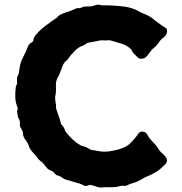

<svg xmlns="http://www.w3.org/2000/svg" viewBox="-20 -814 798 843"><path d="M226.1 -348.1V-337.9Q227.5 -332 236.3 -308.6Q245.1 -285.2 245.6 -279.3Q246.6 -269.5 253.4 -263.2Q260.3 -256.8 263.2 -247.6Q266.1 -238.3 269 -234.9Q299.8 -194.8 334 -175.8Q336.9 -173.8 346.2 -171.9Q355.5 -169.9 367.7 -162.6Q379.9 -154.8 386.2 -154.8Q393.1 -154.8 414.1 -150.4Q435.1 -146 462.9 -149.9Q525.4 -159.7 549.8 -183.1Q573.7 -206.5 583.5 -221.7Q592.8 -236.8 604 -236.3Q615.2 -235.8 620.1 -231.4Q625 -227.1 628.9 -219.2Q632.8 -210.9 636.7 -207Q640.6 -203.1 645 -197.3Q649.4 -191.4 657.2 -184.6Q665 -176.8 673.8 -163.1Q682.6 -149.4 686.5 -146Q690.4 -142.1 697.3 -136.2Q724.1 -111.3 705.6 -92.8Q704.1 -91.8 691.4 -79.1Q678.7 -66.4 664.6 -58.6Q649.9 -49.8 645.5 -47.9Q641.1 -45.9 635.7 -43.5Q630.9 -41 625 -39.1Q619.1 -37.1 601.1 -26.4Q583 -15.6 568.4 -11.7Q550.3 -6.8 541.5 -2Q532.7 3.4 522.5 2Q512.7 0.5 499.5 4.9Q486.3 9.3 440.9 7.8L420.9 9.8Q413.1 8.8 398.9 3.9Q384.8 -1 379.9 -2Q375 -2.9 364.7 1Q354.5 4.9 344.2 -1.5Q334 -7.8 299.8 -16.6Q265.6 -25.4 259.8 -29.8Q242.7 -41.5 234.9 -43Q227.1 -44.4 221.7 -50.8Q216.8 -57.1 213.9 -59.6Q210.9 -62 203.6 -64.9Q196.3 -67.9 191.4 -71.3Q186.5 -74.7 178.7 -85.4Q170.4 -96.2 167 -100.1Q147 -113.3 139.2 -128.9Q110.4 -157.7 107.4 -170.4Q104 -183.6 92.8 -198.7Q81.1 -213.9 81.1 -225.6Q81.1 -236.8 74.7 -246.6Q68.4 -256.8 67.4 -260.7Q66.4 -264.6 67.4 -273.4Q67.9 -285.2 62.5 -292.5Q57.1 -300.3 55.2 -327.1L58.1 -337.9Q57.1 -342.8 53.7 -351.6Q42.5 -379.4 49.8 -435.1L55.2 -446.8Q55.2 -450.7 54.7 -461.4Q54.2 -472.2 55.2 -475.1Q56.2 -478 59.1 -482.9Q63 -489.3 65.9 -514.2Q69.3 -539.1 78.6 -557.1Q87.9 -576.2 89.8 -580.1Q91.8 -584 94.2 -588.4Q96.2 -592.8 97.2 -596.7Q98.1 -600.6 100.1 -604Q102.1 -607.9 105 -614.7Q107.9 -621.6 117.2 -626.5Q126 -630.9 126.5 -637.7Q127 -644.5 130.4 -651.4Q133.8 -658.2 150.9 -675.8Q156.2 -682.6 181.6 -702.1Q207 -721.7 229 -735.8Q231 -738.3 234.9 -742.2Q243.2 -751 269 -759.3Q294.9 -767.6 305.2 -772.9Q315.9 -778.8 322.8 -778.3Q334 -777.3 345.2 -784.2Q356.9 -786.1 378.9 -786.1Q385.7 -787.1 398.4 -791Q411.1 -794.9 417 -793Q422.9 -791 427.2 -790.5Q431.6 -790 447.3 -790.5Q462.9 -791 502 -787.6Q541 -784.2 560.1 -777.3Q579.1 -770.5 585.9 -766.1Q592.8 -761.2 617.2 -751.5Q641.6 -741.7 659.2 -725.1Q666 -720.2 682.6 -708Q699.2 -695.8 705.1 -692.9Q711.9 -689.9 711.9 -685.1Q714.8 -680.7 713.4 -674.8Q711.9 -668.9 711.4 -666Q710.9 -663.1 704.1 -655.3Q697.3 -647.5 688 -641.1Q683.1 -636.2 674.3 -623.5Q665.5 -610.8 656.2 -604Q647 -597.7 636.7 -583Q626 -567.9 620.6 -563Q615.2 -558.1 605.5 -556.6Q595.7 -555.2 591.8 -557.1Q585 -560.1 582 -564.5Q579.1 -568.8 571.3 -575.2Q563 -581.1 557.1 -596.2Q536.1 -617.2 504.9 -625Q499 -626 484.4 -630.9Q469.7 -635.7 464.4 -636.7Q459 -637.7 453.6 -637.2Q448.2 -636.2 444.8 -636.2L423.8 -637.2L392.1 -630.9Q368.2 -627 364.3 -625.5Q360.4 -624 355.5 -620.1Q350.1 -616.2 347.7 -615.2L337.9 -611.3Q312.5 -602.1 274.9 -550.8Q272.9 -548.8 265.6 -542.5Q258.3 -536.1 249.5 -510.3Q240.7 -484.9 232.4 -471.2Q224.6 -457.5 225.6 -436.5Q226.1 -415 225.1 -403.8L222.2 -389.2Q222.2 -370.6 224.1 -362.8Q226.1 -355 226.1 -348.1Z"/></svg>

Font: AntiqueNobleBold
Style: Bold
Weight: 700
Version: Version 001.000